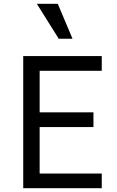

<svg xmlns="http://www.w3.org/2000/svg" viewBox="-20 -997 620 1017"><path d="M103 0H519V-78H190V-324H475V-402H190V-622H519V-700H103ZM364 -792 286 -977H175L291 -792Z"/></svg>

Font: CommitMono-dimboump
Style: Regular
Weight: 400
Monospace: yes
Designer: Eigil Nikolajsen
Foundry: Eigil Nikolajsen
Version: Version 1.143